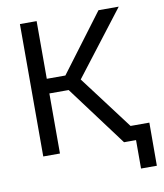

<svg xmlns="http://www.w3.org/2000/svg" viewBox="-95 -805 890 1039"><g transform="rotate(-10 350.5 -286.0)"><path d="M85.4 0V-727.5H177.2V-410.6H279.3L517.1 -727.5H628.4L357.4 -375L640.1 0H529.3L283.2 -330.1H177.2V0ZM595.2 156.2V0H558.6V-80.6H682.6L682.1 156.2Z"/></g></svg>

Font: Inter 17pt
Style: Regular
Weight: 400
Version: Version 4.001;git-66647c0bb